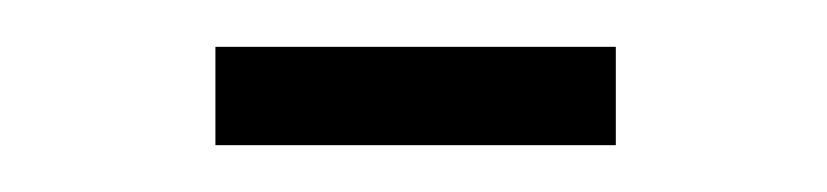

<svg xmlns="http://www.w3.org/2000/svg" viewBox="-20 -359 353 82"><path d="M72 -297V-339H243V-297Z"/></svg>

Font: Inconsolata ExtraCondensed Light
Style: Regular
Weight: 300
Width: 2
Monospace: yes
Designer: Raph Levien, Cyreal, Brenton Simpson
Foundry: Raph Levien, Cyreal, Google
Version: Version 3.100; ttfautohint (v1.8.4.7-5d5b)